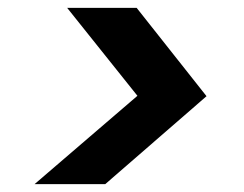

<svg xmlns="http://www.w3.org/2000/svg" viewBox="-20 -595 622 489"><path d="M68 -126 330 -351 151 -575H328L506 -350L248 -126Z"/></svg>

Font: DM Sans 10pt ExtraBold
Style: Italic
Weight: 800
Italic angle: -10°
Version: Version 4.004;gftools[0.9.30]